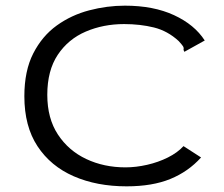

<svg xmlns="http://www.w3.org/2000/svg" viewBox="-20 -648 790 678"><path d="M427 10Q322 10 240.5 -25.5Q159 -61 112.5 -131.5Q66 -202 66 -308Q66 -398 97.5 -459.5Q129 -521 180.5 -558Q232 -595 295 -611.5Q358 -628 421 -628Q522 -628 594.5 -594.5Q667 -561 703 -505L640 -470L631 -465L628 -472Q630 -479 626 -485Q622 -491 611 -503Q572 -539 523.5 -551Q475 -563 418 -563Q345 -563 283 -536.5Q221 -510 184 -454.5Q147 -399 147 -313Q147 -230 184.5 -173Q222 -116 284.5 -86.5Q347 -57 423 -57Q460 -57 499.5 -66Q539 -75 573 -92Q607 -109 628 -132L690 -92Q645 -42 581.5 -16Q518 10 427 10Z"/></svg>

Font: Inconsolata ExtraExpanded
Style: Regular
Weight: 400
Width: 8
Monospace: yes
Designer: Raph Levien, Cyreal, Brenton Simpson
Foundry: Raph Levien, Cyreal, Google
Version: Version 3.000; ttfautohint (v1.8.2.53-6de2)